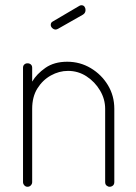

<svg xmlns="http://www.w3.org/2000/svg" viewBox="-20 -714 521 734"><path d="M85 0Q78 0 73 -5.5Q68 -11 68 -18V-455Q68 -463 73 -467.5Q78 -472 85 -472Q93 -472 98 -467.5Q103 -463 103 -455V-402Q120 -431 153.5 -454.5Q187 -478 237 -478Q286 -478 327 -453.5Q368 -429 392.5 -388.5Q417 -348 417 -298V-18Q417 -9 411.5 -4.5Q406 0 399 0Q393 0 387.5 -4.5Q382 -9 382 -18V-298Q382 -335 362.5 -368Q343 -401 311 -422Q279 -443 240 -443Q206 -443 174.5 -425.5Q143 -408 123 -376Q103 -344 103 -298V-18Q103 -11 98 -5.5Q93 0 85 0ZM193 -601Q186 -601 180 -606.5Q174 -612 174 -619Q174 -628 182 -632L284 -692Q288 -694 291 -694Q299 -694 303 -688.5Q307 -683 307 -676Q307 -664 297 -658L202 -604Q200 -603 197.5 -602Q195 -601 193 -601Z"/></svg>

Font: Dosis ExtraLight ExtraLight
Style: Regular
Weight: 250
Version: Version 3.001; ttfautohint (v1.8.2)